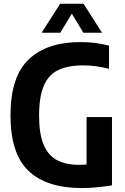

<svg xmlns="http://www.w3.org/2000/svg" viewBox="-20 -968 651 997"><path d="M405.5 8.5Q222 8.5 128.2 -80.5Q34.5 -169.5 34.5 -369.5Q34.5 -569.5 129 -659.5Q223.5 -749.5 397.5 -749.5Q439.5 -749.5 475.5 -744.8Q511.5 -740 546 -731V-610.5Q511 -619.5 478.5 -624Q446 -628.5 411.5 -628.5Q334 -628.5 283.2 -604.5Q232.5 -580.5 207.8 -523.5Q183 -466.5 183 -367.5Q183 -272 206.8 -216Q230.5 -160 276.8 -136Q323 -112 390.5 -112Q410 -112 429.5 -113.5V-360H561.5V-5.5Q521 1 481.2 4.8Q441.5 8.5 405.5 8.5ZM196 -798 292.5 -948.5H413.5L510 -798H413L353 -897L293 -798Z"/></svg>

Font: Encode Sans Condensed
Style: Bold
Weight: 700
Width: 3
Designer: Multiple Designers
Foundry: Impallari Type
Version: Version 3.000; ttfautohint (v1.8.3) -l 8 -r 50 -G 200 -x 14 